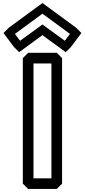

<svg xmlns="http://www.w3.org/2000/svg" viewBox="-20 -1207 558 1262"><path d="M318 -790V-35H200V-790ZM388 -825 353 -860H165L130 -825V0L165 35H353L388 0ZM78 -984 259 -1117 440 -984 406 -939 259 -1046 112 -939ZM38 -1025 3 -990 71 -899 106 -864 259 -976 412 -864 447 -899 515 -990 480 -1025 259 -1187Z"/></svg>

Font: Hussar Press
Style: Bold
Weight: 700
Foundry: Cannot Into Space Fonts
Version: Version 1.43